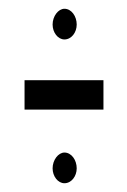

<svg xmlns="http://www.w3.org/2000/svg" viewBox="-20 -531 290 438"><path d="M127 -441C143 -441 155 -457 155 -475C155 -494 143 -511 127 -511C113 -511 100 -494 100 -475C100 -457 112 -441 127 -441ZM36 -281H216V-348H36ZM127 -113C143 -113 155 -129 155 -147C155 -166 143 -183 127 -183C113 -183 100 -166 100 -147C100 -129 112 -113 127 -113Z"/></svg>

Font: Inconsolata UltraCondensed Thin
Style: Regular
Weight: 100
Width: 1
Monospace: yes
Designer: Raph Levien, Cyreal, Brenton Simpson
Foundry: Raph Levien, Cyreal, Google
Version: Version 3.100